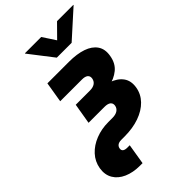

<svg xmlns="http://www.w3.org/2000/svg" viewBox="-310 -851 1148 1148"><g transform="rotate(-45 263.5 -277.0)"><path d="M155.8 204.1Q97.2 204.1 53.2 184.8Q9.3 165.5 -12 129.6Q-33.2 93.8 -25.4 44.9Q-17.1 -3.9 15.9 -39.6Q48.8 -75.2 98.4 -94.7Q147.9 -114.3 205.6 -114.3H240.2Q267.6 -114.3 283.9 -125Q300.3 -135.7 303.7 -155.3Q306.6 -174.3 293.7 -184.6Q280.8 -194.8 253.4 -194.8H119.1L141.1 -325.2H261.2Q287.1 -325.2 302.7 -335.9Q318.4 -346.7 321.8 -366.7Q324.7 -385.7 312.5 -395.8Q300.3 -405.8 274.4 -405.8H90.3L111.8 -535.6H294.4Q361.3 -535.6 408.9 -519.3Q456.5 -502.9 479.2 -469.7Q502 -436.5 493.2 -386.2Q484.4 -332.5 448.7 -303.2Q413.1 -273.9 359.9 -262.7Q306.6 -251.5 244.1 -251.5H128.9L135.7 -294.4H259.8Q328.1 -294.4 378.4 -277.3Q428.7 -260.3 453.4 -226.6Q478 -192.9 469.7 -142.6Q461.9 -94.7 427.5 -59.1Q393.1 -23.4 337.9 -3.9Q282.7 15.6 211.9 15.6H185.1Q166.5 15.6 155.5 23.2Q144.5 30.8 142.1 44.9Q139.6 59.1 148.9 66.7Q158.2 74.2 178.2 74.2H198.2L176.8 204.1ZM281.7 -757.8 335 -676.3 415.5 -757.8H553.7L553.2 -755.4L385.7 -604.5H260.3L143.6 -755.4L144 -757.8Z"/></g></svg>

Font: Inter 20pt ExtraBold
Style: Italic
Weight: 800
Italic angle: -9.3988°
Version: Version 4.001;git-66647c0bb